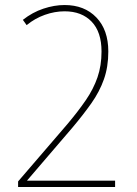

<svg xmlns="http://www.w3.org/2000/svg" viewBox="-20 -744 545 764"><path d="M438 0H52V-22L248 -250Q291 -301 321.5 -345.5Q352 -390 368 -436.5Q384 -483 384 -539Q384 -617 344.5 -658Q305 -699 237 -699Q198 -699 158.5 -685Q119 -671 86 -644L71 -665Q109 -695 152.5 -709.5Q196 -724 237 -724Q316 -724 363.5 -674.5Q411 -625 411 -539Q411 -478 393.5 -428.5Q376 -379 343.5 -333Q311 -287 268 -236L88 -26V-25H438Z"/></svg>

Font: Noto Sans Thai SemCond Thin
Style: Regular
Weight: 100
Width: 4
Designer: Monotype Design Team
Foundry: Monotype Imaging Inc.
Version: Version 2.002; ttfautohint (v1.8.4.7-5d5b)